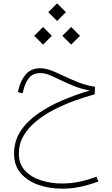

<svg xmlns="http://www.w3.org/2000/svg" viewBox="-20 -761 679 1159"><path d="M186.5 -544.9 239.7 -491.7 293 -544.9 239.7 -598.1ZM356.4 -544.9 409.7 -491.7 462.9 -544.9 409.7 -598.1ZM271.5 -687.5 324.7 -634.3 377.9 -687.5 324.7 -740.7ZM224.6 -349.1Q165.5 -349.1 134 -310.3Q102.5 -271.5 90.8 -216.8L87.9 -204.6L117.2 -198.2L119.6 -210.4Q129.9 -256.3 153.1 -288.1Q176.3 -319.8 224.6 -319.8Q249.5 -319.8 277.8 -308.3Q306.2 -296.9 339.8 -280.3Q377.4 -262.2 422.4 -243.4Q467.3 -224.6 522 -214.8Q436.5 -189.5 355.2 -154.8Q273.9 -120.1 208.3 -74.2Q142.6 -28.3 103.8 31.2Q64.9 90.8 64.9 166.5Q64.9 238.3 105.5 285.2Q146 332 212.2 355Q278.3 377.9 356 377.9Q414.6 377.9 470.2 365.5Q525.9 353 573.7 334.5L562 305.7Q518.1 322.8 465.1 334.7Q412.1 346.7 355 346.7Q287.6 346.7 227.8 327.6Q168 308.6 130.9 268.6Q93.8 228.5 93.8 166.5Q93.8 107.4 122.1 58.8Q150.4 10.3 198.5 -29.1Q246.6 -68.4 306.4 -99.1Q366.2 -129.9 429.7 -152.8Q493.2 -175.8 551.8 -191.9L553.2 -236.8Q496.1 -246.6 448.2 -265.9Q400.4 -285.2 359.9 -304.7Q334.5 -316.9 311 -326.9Q287.6 -336.9 266.4 -343Q245.1 -349.1 224.6 -349.1Z"/></svg>

Font: Estedad-FD-VF Thin
Style: Regular
Weight: 100
Designer: Amin Abedi
Version: Version 5.0